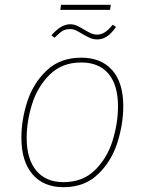

<svg xmlns="http://www.w3.org/2000/svg" viewBox="-20 -769 601 799"><path d="M69 -196Q69 -271 94 -347.5Q119 -424 175 -476.5Q231 -529 318 -529Q401 -529 447 -477Q493 -425 493 -327Q493 -253 468.5 -175.5Q444 -98 388 -44Q332 10 244 10Q161 10 115 -44Q69 -98 69 -196ZM471 -327Q471 -415 431.5 -462Q392 -509 318 -509Q238 -509 187 -458.5Q136 -408 113.5 -336Q91 -264 91 -195Q91 -107 131 -59Q171 -11 244 -11Q324 -11 375 -61Q426 -111 448.5 -183.5Q471 -256 471 -327ZM322 -628Q306 -638 295 -643Q284 -648 272 -648Q253 -648 240.5 -640.5Q228 -633 207 -612L194 -622Q214 -645 233 -656.5Q252 -668 272 -668Q286 -668 298 -663Q310 -658 328 -647Q346 -636 358.5 -630.5Q371 -625 385 -625Q401 -625 416 -634.5Q431 -644 449 -666L463 -657Q443 -629 424.5 -617Q406 -605 385 -605Q369 -605 356 -610.5Q343 -616 322 -628ZM438 -728H231L234 -749H441Z"/></svg>

Font: Fira Sans Thin
Style: Italic
Weight: 250
Italic angle: -8°
Designer: Carrois Corporate & Edenspiekermann AG
Foundry: Carrois Corporate GbR & Edenspiekermann AG
Version: Version 4.203